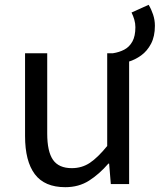

<svg xmlns="http://www.w3.org/2000/svg" viewBox="-20 -764 663 797"><path d="M514 -508 449 -543Q475 -547 496 -558Q517 -569 529.5 -591.5Q542 -614 542 -651Q542 -667 537.5 -682.5Q533 -698 526 -712L597 -744Q608 -726 615.5 -703.5Q623 -681 623 -657Q623 -613 607 -582.5Q591 -552 566 -534Q541 -516 514 -508ZM251 13Q165 13 124.5 -41Q84 -95 84 -199V-543H176V-210Q176 -135 200 -100.5Q224 -66 278 -66Q320 -66 353 -88Q386 -110 425 -158V-543H516V0H440L433 -85H430Q392 -41 349.5 -14Q307 13 251 13Z"/></svg>

Font: Noto Sans TC
Style: Regular
Weight: 400
Designer: Ryoko NISHIZUKA  (kana, bopomofo & ideographs); Paul D. Hunt (Latin, Greek & Cyrillic); Sandoll Communications , Soo-you
Foundry: Adobe
Version: Version 2.004-H2;hotconv 1.0.118;makeotfexe 2.5.65603